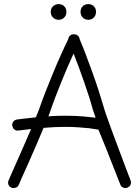

<svg xmlns="http://www.w3.org/2000/svg" viewBox="-20 -902 685 944"><path d="M298.8 -333Q351.6 -333 389.6 -329.6Q427.7 -326.2 450.2 -323.2Q445.3 -336.9 441.9 -347.7Q438.5 -358.4 435.5 -366.2Q429.7 -389.6 418.9 -423.3Q408.2 -457 395 -494.6Q381.8 -532.2 368.2 -569.8Q354.5 -607.4 341.8 -638.7Q327.1 -607.4 311 -569.8Q294.9 -532.2 279.8 -494.6Q264.6 -457 251.5 -422.9Q238.3 -388.7 230.5 -365.2Q228.5 -357.4 225.1 -349.1Q221.7 -340.8 217.8 -330.1Q256.8 -333 298.8 -333ZM488.3 -380.9Q493.2 -362.3 505.4 -328.1Q517.6 -293.9 532.2 -253.4Q546.9 -212.9 563 -170.9Q579.1 -128.9 591.8 -94.2Q604.5 -59.6 613.3 -37.6Q622.1 -15.6 622.1 -14.6Q624 -10.7 624 -4.9Q624 13.7 606.4 20.5Q603.5 22.5 596.7 22.5Q588.9 22.5 581.5 18.1Q574.2 13.7 571.3 4.9Q570.3 2 559.6 -24.9Q548.8 -51.8 533.7 -90.8Q518.6 -129.9 500 -176.3Q481.4 -222.7 463.9 -264.6Q444.3 -267.6 418.9 -271.5Q397.5 -273.4 366.7 -275.9Q335.9 -278.3 298.8 -278.3Q273.4 -278.3 246.6 -276.9Q219.7 -275.4 194.3 -273.4Q176.8 -231.4 156.2 -183.6Q135.7 -135.7 117.2 -94.7Q98.6 -53.7 85.9 -24.9Q73.2 3.9 72.3 6.8Q64.5 22.5 46.9 22.5Q40 22.5 36.1 20.5Q19.5 12.7 19.5 -4.9Q19.5 -9.8 22.5 -15.6Q22.5 -16.6 33.2 -40.5Q43.9 -64.5 60.1 -101.1Q76.2 -137.7 95.7 -182.1Q115.2 -226.6 132.8 -267.6Q105.5 -264.6 87.9 -262.2Q70.3 -259.8 67.4 -259.8Q56.6 -259.8 49.3 -266.6Q42 -273.4 40 -287.1Q40 -297.9 46.4 -305.2Q52.7 -312.5 63.5 -314.5Q65.4 -314.5 91.3 -317.9Q117.2 -321.3 156.2 -325.2Q164.1 -342.8 169.4 -357.4Q174.8 -372.1 178.7 -382.8Q187.5 -409.2 204.6 -452.6Q221.7 -496.1 241.2 -543.5Q260.7 -590.8 280.8 -635.3Q300.8 -679.7 315.4 -709Q317.4 -724.6 331.1 -731.4Q335 -733.4 343.8 -733.4Q351.6 -733.4 357.4 -730.5Q370.1 -723.6 372.1 -708Q384.8 -678.7 401.9 -633.8Q418.9 -588.9 436 -541.5Q453.1 -494.1 466.8 -450.7Q480.5 -407.2 488.3 -380.9ZM268.6 -881.8Q285.2 -881.8 295.9 -871.1Q306.6 -860.4 306.6 -843.8Q306.6 -827.1 295.9 -815.9Q285.2 -804.7 268.6 -804.7Q252 -804.7 240.7 -815.9Q229.5 -827.1 229.5 -843.8Q229.5 -860.4 240.7 -871.1Q252 -881.8 268.6 -881.8ZM414.1 -881.8Q430.7 -881.8 441.4 -871.1Q452.1 -860.4 452.1 -843.8Q452.1 -827.1 441.4 -815.9Q430.7 -804.7 414.1 -804.7Q397.5 -804.7 386.7 -815.9Q376 -827.1 376 -843.8Q376 -860.4 386.7 -871.1Q397.5 -881.8 414.1 -881.8Z"/></svg>

Font: Coming Soon
Style: Regular
Weight: 400
Designer: Dathan Boardman
Foundry: Open Window
Version: Version 1.002